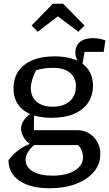

<svg xmlns="http://www.w3.org/2000/svg" viewBox="-20 -796 581 1022"><path d="M244 206Q143 206 84.5 167Q26 128 25 57Q49 24 83.5 -0.5Q118 -25 162 -38H178Q142 -9 129 13Q116 35 116 53Q116 93 154 116Q192 139 260 139Q333 139 377.5 112Q422 85 422 40Q422 25 415.5 7.5Q409 -10 396 -24H147Q120 -41 106 -65Q92 -89 92 -110Q92 -137 111 -161.5Q130 -186 162 -201L160 -103H395Q427 -103 454.5 -86Q482 -69 498 -40.5Q514 -12 514 25Q514 78 479.5 119Q445 160 384.5 183Q324 206 244 206ZM255 -169Q157 -169 104.5 -210Q52 -251 52 -325Q52 -379 78 -417Q104 -455 152.5 -475.5Q201 -496 270 -496Q368 -496 421.5 -455Q475 -414 475 -340Q475 -287 448.5 -248.5Q422 -210 373 -189.5Q324 -169 255 -169ZM260 -228Q318 -228 351 -257Q384 -286 384 -336Q384 -384 351.5 -409.5Q319 -435 263 -435Q242 -435 218 -432Q194 -429 172 -422Q158 -396 151 -371Q144 -346 144 -327Q144 -281 175 -254.5Q206 -228 260 -228ZM407 -443Q395 -462 388 -481.5Q381 -501 381 -515Q381 -552 405.5 -572.5Q430 -593 474 -593Q489 -593 505 -590.5Q521 -588 541 -581L532 -520H430L417 -443ZM316 -776 430 -660 397 -627 288 -709 181 -627 148 -660 261 -776Z"/></svg>

Font: Piazzolla 24pt Medium
Style: Regular
Weight: 500
Designer: Juan Pablo del Peral
Foundry: Huerta Tipografica
Version: Version 2.005